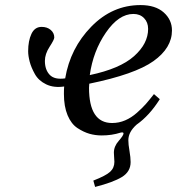

<svg xmlns="http://www.w3.org/2000/svg" viewBox="-20 -522 698 757"><path d="M91 -320Q91 -361 104 -388.5Q117 -416 144 -416Q166 -416 180 -404Q194 -392 194 -374Q194 -366 175.5 -337.5Q157 -309 157 -282Q157 -247 176 -227Q195 -207 237 -213Q257 -332 340 -417Q423 -502 534 -502Q593 -502 625.5 -473Q658 -444 658 -402Q658 -333 585 -281Q512 -229 332 -192Q331 -185 331 -176Q331 -37 422 -37Q449 -37 473.5 -47.5Q498 -58 520 -77.5Q542 -97 555.5 -112.5Q569 -128 587 -151L610 -131Q569 -66 519 -31Q486 -2 486 31Q486 47 490.5 73Q495 99 495 117Q495 155 460.5 176Q426 197 355 215L348 190Q397 171 414 155.5Q431 140 431 116Q431 111 430 98.5Q429 86 429 80Q429 55 448 33.5Q467 12 467 4Q467 -2 455 1Q421 12 381 12Q356 12 333 5.5Q310 -1 285.5 -17Q261 -33 246.5 -67.5Q232 -102 232 -152Q232 -171 233 -181Q192 -175 162 -189.5Q132 -204 117.5 -230Q103 -256 97 -279Q91 -302 91 -320ZM334 -226Q453 -251 508.5 -300.5Q564 -350 564 -408Q564 -434 548 -450.5Q532 -467 506 -467Q448 -467 397.5 -393.5Q347 -320 334 -226Z"/></svg>

Font: Lingua Franca
Style: Italic
Weight: 400
Italic angle: -13°
Version: Version 1.19